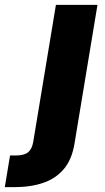

<svg xmlns="http://www.w3.org/2000/svg" viewBox="-129 -561 429 785"><path d="M99.6 -541H269.5L175.8 24.9Q165.5 89.8 132.8 129.2Q100.1 168.5 48.6 186.3Q-2.9 204.1 -69.3 204.1H-109.4L-87.9 74.7H-64.5Q-29.8 74.7 -13.9 61.3Q2 47.9 6.8 19.5Z"/></svg>

Font: Inter 17pt ExtraBold
Style: Italic
Weight: 800
Italic angle: -9.3988°
Version: Version 4.001;git-66647c0bb